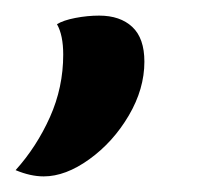

<svg xmlns="http://www.w3.org/2000/svg" viewBox="-45 -108 273 246"><path d="M11 118Q-6 118 -25 110Q2 80 19 42Q36 4 36 -38Q36 -63 28 -77Q36 -82 51.5 -85Q67 -88 82 -88Q109 -88 124.5 -73.5Q140 -59 140 -29Q140 6 120 40Q100 74 69.5 96Q39 118 11 118Z"/></svg>

Font: Sansita Light Italic
Style: Regular
Weight: 300
Italic angle: -11°
Designer: Pablo Cosgaya
Foundry: Omnibus-Type
Version: Version 1.006